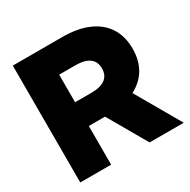

<svg xmlns="http://www.w3.org/2000/svg" viewBox="-163 -887 1033 1042"><g transform="rotate(-30 353.5 -366.0)"><path d="M697.3 0H483.4L343.8 -242.2H242.2V0H48.8V-732.4H358.4Q453.6 -732.4 520.5 -703.6Q587.4 -674.8 622.8 -619.9Q658.2 -564.9 658.2 -487.3Q658.2 -414.6 627 -361.8Q595.7 -309.1 536.6 -278.8ZM242.2 -391.1H343.3Q401.4 -391.1 430.9 -412.8Q460.4 -434.6 460.4 -477.5Q460.4 -520.5 430.9 -542.2Q401.4 -564 343.3 -564H242.2Z"/></g></svg>

Font: Kumbh Sans Black
Style: Regular
Weight: 900
Version: Version 1.005